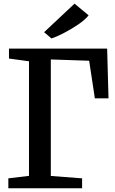

<svg xmlns="http://www.w3.org/2000/svg" viewBox="-20 -1002 613 1022"><path d="M24.4 0ZM376.5 -982.4H377L451.7 -920.4Q434.1 -897.5 396.5 -871.8Q358.9 -846.2 318.4 -825.4Q277.8 -804.7 254.4 -797.4H253.9L214.8 -830.6ZM417 -52.7V0H24.4V-52.7L134.3 -65.9V-675.8L27.8 -690.4V-743.2H550.3L557.6 -478.5H484.9L454.6 -678.7L250.5 -685.5V-65.4Z"/></svg>

Font: Merriweather
Style: Regular
Weight: 400
Designer: Eben Sorkin
Foundry: Eben Sorkin
Version: Version 1.584; ttfautohint (v1.6)